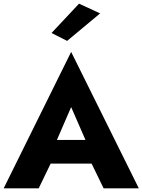

<svg xmlns="http://www.w3.org/2000/svg" viewBox="-21 -1027 777 1047"><path d="M184 -135H554L543 -264H196ZM367 -443 466 -216 460 -173 544 0H736L367 -744L-1 0H190L277 -180L269 -217ZM525 -954 410 -1007 260 -847 345 -804Z"/></svg>

Font: Glinicke Jost Bold
Style: Bold
Weight: 700
Version: Version 3.710